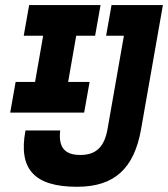

<svg xmlns="http://www.w3.org/2000/svg" viewBox="-20 -713 650 743"><path d="M278.3 9.8C421.9 9.8 499 -60.1 525.9 -212.9L610.4 -693.4H411.6L390.6 -574.7H459.5L396 -212.9C383.8 -144.5 351.6 -113.3 291 -113.3C230 -113.3 205.6 -143.1 212.9 -208H78.6C50.3 -58.6 112.8 9.8 278.3 9.8ZM19.5 -277.3H305.7L326.7 -396H243.7L274.9 -574.7H348.1L369.1 -693.4H92.8L71.8 -574.7H147L115.7 -396H40.5Z"/></svg>

Font: Cascadia Mono NF
Style: Bold Italic
Weight: 700
Italic angle: -10°
Monospace: yes
Designer: Aaron Bell
Foundry: Saja Typeworks
Version: Version 2404.023